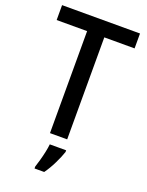

<svg xmlns="http://www.w3.org/2000/svg" viewBox="-170 -797 843 1102"><g transform="rotate(20 251.0 -246.5)"><path d="M303 0H198V-623H12V-714H488V-623H303ZM319 71Q309 102 288 145Q267 188 243 221H184V209Q190 191 197.5 164.5Q205 138 211 110Q217 82 219 61H319Z"/></g></svg>

Font: Noto Sans Gurmukhi SemiCondensed Medium
Style: Regular
Weight: 500
Width: 4
Designer: Jelle Bosma - Monotype Design Team
Foundry: Monotype Imaging Inc.
Version: Version 2.004; ttfautohint (v1.8.4.7-5d5b)